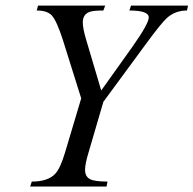

<svg xmlns="http://www.w3.org/2000/svg" viewBox="-20 -682 707 702"><path d="M667.5 -661.6 663.6 -643.6Q621.1 -643.6 590.8 -616.7Q570.8 -599.1 516.6 -525.4L357.9 -309.6L304.2 -126Q291 -82.5 291 -61.5Q291 -35.2 310.5 -26.4Q327.6 -18.1 373 -18.1L369.6 0H90.3L96.2 -18.1Q156.2 -18.1 182.6 -47.4Q200.7 -66.9 218.3 -126L276.9 -322.3L210 -535.6Q187.5 -605.5 169.4 -625.5Q152.8 -643.6 114.3 -643.6L119.1 -661.6H364.7L357.9 -643.6Q320.8 -643.6 308.1 -638.7Q282.7 -629.9 282.7 -600.1Q282.7 -577.6 295.4 -535.6L350.1 -351.1L463.9 -510.7Q523.9 -595.7 523.9 -618.2Q523.9 -643.6 453.1 -643.6L459 -661.6Z"/></svg>

Font: Dai Banna SIL Book
Style: Oblique
Weight: 400
Italic angle: -11°
Designer: Victor Gaultney
Foundry: SIL International
Version: Version 2.000